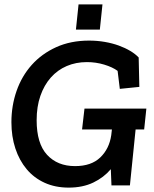

<svg xmlns="http://www.w3.org/2000/svg" viewBox="-20 -845 703 875"><path d="M338 -825H447L435 -710H326ZM598 -255 572 0H488L485 -74Q453 -36 405 -13Q357 10 293 10Q232 10 183.5 -12Q135 -34 101.5 -74Q68 -114 50 -168.5Q32 -223 32 -288Q32 -363 55.5 -430.5Q79 -498 124.5 -549Q170 -600 236 -630Q302 -660 386 -660Q423 -660 457.5 -654Q492 -648 521 -637.5Q550 -627 573.5 -613Q597 -599 612 -583L615 -449L526 -440L516 -522Q493 -539 455 -550.5Q417 -562 376 -562Q326 -562 284 -544Q242 -526 211.5 -491.5Q181 -457 164 -408Q147 -359 147 -297Q147 -191 194.5 -139.5Q242 -88 322 -88Q396 -88 437 -127.5Q478 -167 487 -229L490 -255H354L365 -350H647L637 -255Z"/></svg>

Font: Zilla Slab SemiBold
Style: Regular
Weight: 600
Designer: Typotheque.com
Foundry: Typotheque type foundry
Version: Version 1.0; 2017